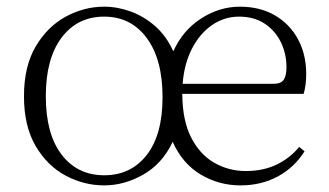

<svg xmlns="http://www.w3.org/2000/svg" viewBox="-20 -541 986 575"><path d="M292 -16.1Q372.1 -16.1 419.4 -76.9Q466.8 -137.7 466.8 -250Q466.8 -363.3 419.4 -427.2Q372.1 -491.2 292 -491.2Q211.9 -491.2 164.6 -428.5Q117.2 -365.7 117.2 -252.9Q117.2 -139.6 164.6 -77.9Q211.9 -16.1 292 -16.1ZM526.9 -290H798.8Q821.3 -290 829.6 -302Q837.9 -314 837.9 -339.8Q837.9 -379.9 821.3 -414.3Q804.7 -448.7 772.9 -470Q741.2 -491.2 695.8 -491.2Q651.9 -491.2 615.2 -466.1Q578.6 -440.9 555.2 -395.8Q531.7 -350.6 526.9 -290ZM889.2 -259.8H525.9Q526.4 -179.7 552.7 -128.7Q579.1 -77.6 622.3 -53.2Q665.5 -28.8 715.8 -28.8Q768.6 -28.8 808.8 -48.3Q849.1 -67.9 876 -101.1L892.1 -87.9Q861.3 -39.1 811.8 -12.5Q762.2 14.2 700.2 14.2Q635.7 14.2 581.1 -18.3Q526.4 -50.8 497.1 -116.2Q466.3 -50.8 409.4 -18.3Q352.5 14.2 292 14.2Q231.4 14.2 176.5 -15.1Q121.6 -44.4 86.7 -103.8Q51.8 -163.1 51.8 -252.9Q51.8 -342.3 86.9 -401.9Q122.1 -461.4 177 -491.2Q231.9 -521 292 -521Q332 -521 372.1 -506.3Q412.1 -491.7 445.6 -461.9Q479 -432.1 499 -387.2Q527.3 -450.2 582.3 -485.6Q637.2 -521 698.2 -521Q759.3 -521 804 -494.6Q848.6 -468.3 872.8 -422.9Q897 -377.4 897 -319.8Q897 -284.2 889.2 -259.8Z"/></svg>

Font: Source Han Serif CN ExtraLight
Style: Regular
Weight: 250
Designer: Ryoko NISHIZUKA  (kana & ideographs); Frank Grießhammer (Latin, Greek & Cyrillic); Wenlong ZHANG  (bopomofo); Sandoll Co
Foundry: Adobe Systems Incorporated
Version: Version 1.001;PS 1.001;hotconv 16.6.54;makeotf.lib2.5.65590